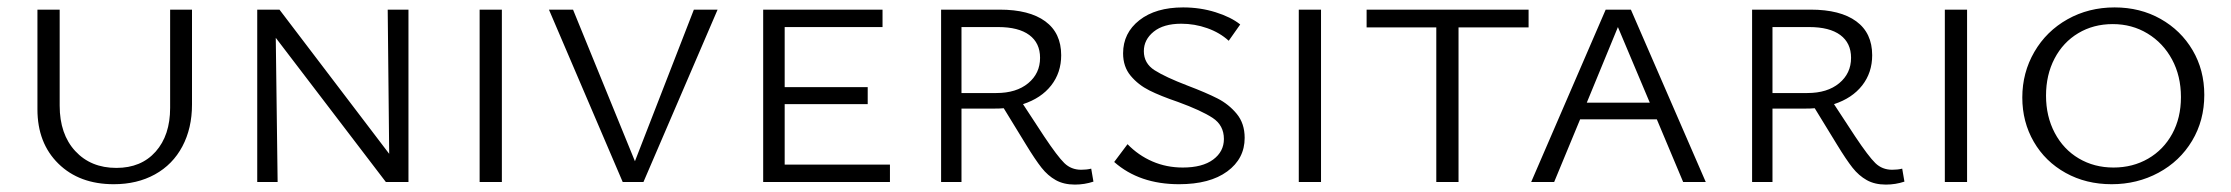

<svg xmlns="http://www.w3.org/2000/svg" viewBox="-20 -491 6018 518"><path d="M81 -196V-465H141V-206Q141 -129 183 -83.5Q225 -38 294 -38Q361 -38 400 -82Q439 -126 439 -200V-465H498V-209Q498 -145 472 -96Q446 -47 398 -20.5Q350 6 287 6Q194 6 137.5 -49.5Q81 -105 81 -196Z M1082 -465V0H1021L724 -389L729 0H674V-465H734L1030 -76L1026 -465Z M1274 -465H1334V0H1274Z M1916 -465 1716 0H1660L1461 -465H1526L1693 -56L1852 -465Z M2381 -47V0H2039V-465H2361V-418H2097V-256H2321V-210H2097V-47Z M2930 -1Q2906 7 2880 7Q2850 7 2828.5 -5Q2807 -17 2790 -38.5Q2773 -60 2748 -101L2688 -199Q2678 -198 2659 -198H2574V0H2519V-465H2677Q2757 -465 2800 -433.5Q2843 -402 2843 -342Q2843 -295 2816 -260.5Q2789 -226 2740 -210L2797 -123Q2833 -69 2851.5 -51Q2870 -33 2897 -33Q2912 -33 2924 -36ZM2668 -240Q2722 -240 2754 -266.5Q2786 -293 2786 -335Q2786 -375 2757 -396.5Q2728 -418 2673 -418H2574V-240Z M3158 -216Q3111 -232 3081 -247Q3051 -262 3030.5 -286.5Q3010 -311 3010 -347Q3010 -402 3054 -436.5Q3098 -471 3172 -471Q3218 -471 3259.5 -458Q3301 -445 3326 -425L3295 -381Q3271 -403 3237 -415Q3203 -427 3167 -427Q3119 -427 3092.5 -405.5Q3066 -384 3066 -353Q3066 -320 3095 -301.5Q3124 -283 3184 -260Q3234 -241 3264.5 -225.5Q3295 -210 3316.5 -184Q3338 -158 3338 -119Q3338 -63 3291 -28.5Q3244 6 3161 6Q3054 6 2986 -54L3022 -102Q3051 -72 3089 -55.5Q3127 -39 3171 -39Q3224 -39 3253 -60.5Q3282 -82 3282 -116Q3282 -153 3251.5 -173Q3221 -193 3158 -216Z M3484 -465H3544V0H3484Z M4104 -417H3915V0H3855V-417H3667V-465H4104Z M4450 -169H4243L4173 0H4111L4312 -465H4380L4582 0H4521ZM4431 -214 4345 -418 4261 -214Z M5118 -1Q5094 7 5068 7Q5038 7 5016.5 -5Q4995 -17 4978 -38.5Q4961 -60 4936 -101L4876 -199Q4866 -198 4847 -198H4762V0H4707V-465H4865Q4945 -465 4988 -433.5Q5031 -402 5031 -342Q5031 -295 5004 -260.5Q4977 -226 4928 -210L4985 -123Q5021 -69 5039.5 -51Q5058 -33 5085 -33Q5100 -33 5112 -36ZM4856 -240Q4910 -240 4942 -266.5Q4974 -293 4974 -335Q4974 -375 4945 -396.5Q4916 -418 4861 -418H4762V-240Z M5227 -465H5287V0H5227Z M5436 -228Q5436 -295 5468.5 -351Q5501 -407 5558 -439Q5615 -471 5685 -471Q5754 -471 5809 -440Q5864 -409 5895.5 -355.5Q5927 -302 5927 -235Q5927 -166 5894 -111Q5861 -56 5803.5 -25Q5746 6 5677 6Q5608 6 5553 -24.5Q5498 -55 5467 -108.5Q5436 -162 5436 -228ZM5864 -229Q5864 -286 5840 -330.5Q5816 -375 5774 -400.5Q5732 -426 5680 -426Q5628 -426 5587 -401.5Q5546 -377 5523 -333Q5500 -289 5500 -233Q5500 -177 5523.5 -132.5Q5547 -88 5588.5 -63.5Q5630 -39 5682 -39Q5734 -39 5775.5 -63Q5817 -87 5840.5 -130Q5864 -173 5864 -229Z"/></svg>

Font: Ysabeau SC Semilight
Style: Regular
Weight: 300
Designer: Christian Thalmann (Catharsis Fonts)
Version: Version 0.003